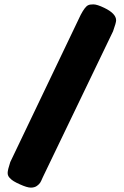

<svg xmlns="http://www.w3.org/2000/svg" viewBox="-20 -802 566 878"><path d="M497 -659Q511 -698 511 -709Q511 -740 457 -766Q424 -782 407 -782Q390 -782 383 -778Q369 -772 349 -734L27 -61Q15 -25 15 -11Q15 4 27 14Q37 26 71 41Q104 56 121 56Q138 56 149 48Q160 40 164 33Q167 29 176 8Z"/></svg>

Font: FredokaOneMacrons
Style: Regular
Weight: 500
Designer: ""
Foundry: ""
Version: ""